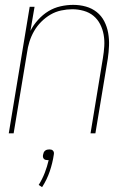

<svg xmlns="http://www.w3.org/2000/svg" viewBox="-20 -548 540 789"><path d="M16 0 102 -520H122L105 -421Q117 -445 136.5 -466.5Q156 -488 179 -502Q202 -516 228.5 -522Q255 -528 281 -528Q308 -528 333 -521Q358 -514 377.5 -498.5Q397 -483 408.5 -460.5Q420 -438 424.5 -412.5Q429 -387 428 -360.5Q427 -334 423 -307L372 0H352L403 -310Q407 -334 408.5 -358Q410 -382 406 -405Q402 -428 391.5 -448.5Q381 -469 364 -483Q347 -497 324 -503.5Q301 -510 277 -510Q255 -510 231.5 -505Q208 -500 187.5 -488Q167 -476 149.5 -458.5Q132 -441 120 -420Q108 -399 101 -376.5Q94 -354 91 -331L36 0ZM153 221 139 212Q154 188 164 162Q174 136 180 110H176Q172 110 167.5 109Q163 108 160 104.5Q157 101 156.5 96.5Q156 92 157 88Q158 83 159.5 79Q161 75 165 71.5Q169 68 174 67Q179 66 183 66Q187 66 191 67Q195 68 198 71.5Q201 75 201.5 79Q202 83 201 88Q196 122 184.5 156Q173 190 153 221Z"/></svg>

Font: Iosevka Thin
Style: Italic
Weight: 100
Italic angle: -9°
Monospace: yes
Designer: Belleve Invis
Foundry: Belleve Invis
Version: Version 32.5.0; ttfautohint (v1.8.4)